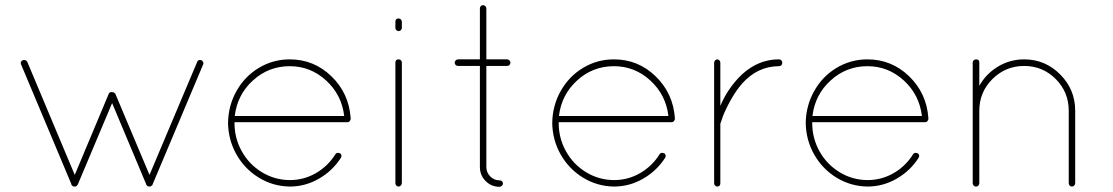

<svg xmlns="http://www.w3.org/2000/svg" viewBox="-20 -719 4289 740"><path d="M550.8 -1Q548.8 -1 546.9 -2.9Q544.9 -4.9 544.9 -5.9Q543.9 -5.9 543.9 -6.8V-7.8L412.1 -321.8L279.8 -7.8Q276.4 -1.5 271 0H267.1H265.1Q263.7 0 259.8 -2Q254.9 -5.4 254.9 -9.8L61 -471.2Q58.6 -475.6 60.8 -480.5Q63 -485.4 67.9 -486.8Q72.3 -488.8 77.4 -487.1Q82.5 -485.4 85 -481L268.1 -44.9L398.9 -356.9Q402.3 -365.7 413.1 -363.8Q419.9 -363.8 424.8 -356.9L556.2 -44.9L740.2 -481Q741.7 -485.4 746.1 -487.1Q750.5 -488.8 755.9 -486.8Q760.3 -485.4 762.7 -480.5Q765.1 -475.6 763.2 -471.2L567.9 -7.8Q567.9 -4.9 564 -2.9Q559.6 0 557.1 0Q552.7 0 550.8 -1Z M1096.7 0Q1032.2 -1 977.8 -34.2Q923.3 -67.4 891.6 -123.3Q859.9 -179.2 858.9 -245.1Q859.9 -312 891.6 -368.4Q923.3 -424.8 977.8 -457.5Q1032.2 -490.2 1096.7 -490.2Q1189.9 -490.2 1257.3 -425Q1324.7 -359.9 1331.5 -264.2V-263.2V-261.2V-259.8Q1330.6 -255.4 1327.4 -251.7Q1324.2 -248 1319.8 -248H883.8V-245.1Q883.8 -186 912.1 -135.5Q940.4 -85 989.5 -55.2Q1038.6 -25.4 1096.7 -24.9Q1151.4 -24.9 1198 -52Q1244.6 -79.1 1272.9 -125Q1278.3 -133.3 1291 -127.9Q1294.9 -125.5 1295.9 -120.4Q1296.9 -115.2 1293.9 -110.8Q1261.7 -60.5 1209.2 -30.3Q1156.7 0 1096.7 0ZM1096.7 -463.9Q1015.1 -463.9 954.8 -408.9Q894.5 -354 884.8 -272H1306.6Q1296.9 -354 1236.8 -408.9Q1176.8 -463.9 1096.7 -463.9Z M1503.9 -13.2V-478Q1503.9 -490.2 1516.6 -490.2Q1521.5 -490.2 1525.1 -486.8Q1528.8 -483.4 1528.8 -478V-13.2Q1528.8 -8.3 1524.9 -4.2Q1521 0 1516.6 0Q1510.7 0 1507.3 -3.9Q1503.9 -7.8 1503.9 -13.2ZM1503.9 -610.8V-634.8Q1503.9 -647.9 1516.6 -647.9Q1521 -647.9 1524.9 -644.3Q1528.8 -640.6 1528.8 -634.8V-610.8Q1528.8 -606.4 1524.9 -602.8Q1521 -599.1 1516.6 -599.1Q1511.2 -599.1 1507.6 -602.8Q1503.9 -606.4 1503.9 -610.8Z M1934.6 -490.2Q1939.5 -490.2 1943.4 -486.3Q1947.3 -482.4 1947.3 -477.1Q1947.3 -472.2 1943.6 -468.5Q1939.9 -464.8 1934.6 -464.8H1854.5V-75.2Q1854.5 -54.2 1869.4 -39.1Q1884.3 -23.9 1905.3 -23.9Q1910.6 -23.9 1914.6 -20.5Q1918.5 -17.1 1918.5 -12.2Q1918.5 -6.8 1914.3 -2.9Q1910.2 1 1905.3 1Q1874 1 1851.8 -21.2Q1829.6 -43.5 1829.6 -75.2V-464.8H1745.6Q1740.2 -464.8 1736.3 -468.5Q1732.4 -472.2 1732.4 -477.1Q1732.4 -482.4 1736.3 -486.3Q1740.2 -490.2 1745.6 -490.2H1829.6V-686Q1829.6 -691.4 1833 -695.3Q1836.4 -699.2 1841.3 -699.2Q1846.7 -699.2 1850.6 -695.3Q1854.5 -691.4 1854.5 -686V-490.2Z M2346.2 0Q2281.7 -1 2227.3 -34.2Q2172.9 -67.4 2141.1 -123.3Q2109.4 -179.2 2108.4 -245.1Q2109.4 -312 2141.1 -368.4Q2172.9 -424.8 2227.3 -457.5Q2281.7 -490.2 2346.2 -490.2Q2439.5 -490.2 2506.8 -425Q2574.2 -359.9 2581.1 -264.2V-263.2V-261.2V-259.8Q2580.1 -255.4 2576.9 -251.7Q2573.7 -248 2569.3 -248H2133.3V-245.1Q2133.3 -186 2161.6 -135.5Q2189.9 -85 2239 -55.2Q2288.1 -25.4 2346.2 -24.9Q2400.9 -24.9 2447.5 -52Q2494.1 -79.1 2522.5 -125Q2527.8 -133.3 2540.5 -127.9Q2544.4 -125.5 2545.4 -120.4Q2546.4 -115.2 2543.5 -110.8Q2511.2 -60.5 2458.7 -30.3Q2406.2 0 2346.2 0ZM2346.2 -463.9Q2264.6 -463.9 2204.3 -408.9Q2144 -354 2134.3 -272H2556.2Q2546.4 -354 2486.3 -408.9Q2426.3 -463.9 2346.2 -463.9Z M2732.4 -13.2V-242.2Q2731.4 -244.6 2732.4 -248V-477.1Q2732.4 -481.9 2736.1 -486.1Q2739.7 -490.2 2744.1 -490.2Q2749.5 -490.2 2752.9 -486.3Q2756.3 -482.4 2756.3 -477.1V-311Q2770.5 -344.2 2787.1 -369.1Q2867.7 -490.2 2982.4 -490.2Q2988.3 -490.2 2991.7 -486.3Q2995.1 -482.4 2995.1 -477.1Q2995.1 -471.7 2991.7 -467.8Q2988.3 -463.9 2982.4 -463.9Q2900.4 -463.9 2840.3 -397Q2800.8 -351.6 2768.1 -275.9L2756.3 -242.2V-13.2Q2756.3 0 2744.1 0Q2739.7 0 2736.1 -3.7Q2732.4 -7.3 2732.4 -13.2Z M3323.2 0Q3258.8 -1 3204.3 -34.2Q3149.9 -67.4 3118.2 -123.3Q3086.4 -179.2 3085.4 -245.1Q3086.4 -312 3118.2 -368.4Q3149.9 -424.8 3204.3 -457.5Q3258.8 -490.2 3323.2 -490.2Q3416.5 -490.2 3483.9 -425Q3551.3 -359.9 3558.1 -264.2V-263.2V-261.2V-259.8Q3557.1 -255.4 3554 -251.7Q3550.8 -248 3546.4 -248H3110.4V-245.1Q3110.4 -186 3138.7 -135.5Q3167 -85 3216.1 -55.2Q3265.1 -25.4 3323.2 -24.9Q3377.9 -24.9 3424.6 -52Q3471.2 -79.1 3499.5 -125Q3504.9 -133.3 3517.6 -127.9Q3521.5 -125.5 3522.5 -120.4Q3523.4 -115.2 3520.5 -110.8Q3488.3 -60.5 3435.8 -30.3Q3383.3 0 3323.2 0ZM3323.2 -463.9Q3241.7 -463.9 3181.4 -408.9Q3121.1 -354 3111.3 -272H3533.2Q3523.4 -354 3463.4 -408.9Q3403.3 -463.9 3323.2 -463.9Z M4099.1 -13.2V-292Q4099.1 -364.3 4048.8 -414.6Q3998.5 -464.8 3927.2 -464.8Q3856 -464.8 3805.2 -414.6Q3754.4 -364.3 3754.4 -292V-13.2Q3754.4 -7.8 3751.5 -4.9Q3748 0 3742.2 0H3740.2H3738.3Q3737.8 -0.5 3736.8 -1Q3735.8 -1.5 3735.4 -2Q3734.4 -2 3732.4 -3.9Q3731.4 -4.9 3731.4 -5.9Q3729 -8.3 3729 -11.2V-13.2V-292V-299.8V-478Q3729 -483.4 3732.9 -486.8Q3736.8 -490.2 3742.2 -490.2Q3754.4 -490.2 3754.4 -478V-388.2Q3780.3 -434.6 3826.4 -462.4Q3872.6 -490.2 3927.2 -490.2Q4008.3 -490.2 4066.2 -432.1Q4124 -374 4124 -292V-13.2Q4124 -7.8 4120.1 -3.9Q4116.2 0 4111.3 0Q4106 0 4102.5 -3.9Q4099.1 -7.8 4099.1 -13.2Z"/></svg>

Font: Quicksand
Style: Light
Weight: 300
Designer: Andrew Paglinawan
Foundry: Andrew Paglinawan
Version: 1.002